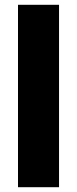

<svg xmlns="http://www.w3.org/2000/svg" viewBox="-20 -780 321 800"><path d="M226 0H55V-760H226Z"/></svg>

Font: Noto Sans Lao Looped Condensed Black
Style: Regular
Weight: 900
Width: 3
Designer: Mark Frömberg, Ben Mitchell
Foundry: The Fontpad Ltd
Version: Version 1.002; ttfautohint (v1.8.4.7-5d5b)